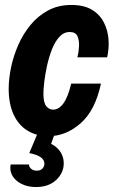

<svg xmlns="http://www.w3.org/2000/svg" viewBox="-20 -539 458 774"><path d="M175 10Q128 10 91.5 -12Q55 -34 35 -77Q15 -120 15 -181Q15 -221 24.5 -267Q34 -313 53.5 -357.5Q73 -402 103 -438.5Q133 -475 174 -497Q215 -519 267 -519Q319 -519 351 -499.5Q383 -480 399 -448Q415 -416 417.5 -379.5Q420 -343 412 -308H292Q297 -327 298.5 -351Q300 -375 292.5 -392.5Q285 -410 261 -410Q237 -410 219 -390Q201 -370 189 -339Q177 -308 169.5 -273.5Q162 -239 158.5 -209Q155 -179 155 -162Q155 -125 166.5 -111Q178 -97 194 -97Q217 -97 235.5 -122Q254 -147 267 -202H387Q364 -94 305 -42Q246 10 175 10ZM125 215Q92 215 67 202.5Q42 190 30 169.5Q18 149 23 124H97Q96 132 104.5 140.5Q113 149 128 149Q143 149 151 140.5Q159 132 159 121Q159 106 145 95.5Q131 85 98 78L136 -12H205L186 41Q209 52 223 72.5Q237 93 237 119Q237 158 206.5 186.5Q176 215 125 215Z"/></svg>

Font: Instrument Sans Condensed
Style: Bold Italic
Weight: 700
Width: 3
Italic angle: -13°
Designer: Rodrigo Fuenzalida
Foundry: fragTYPE
Version: Version 1.000;gftools[0.9.28]